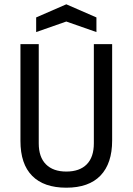

<svg xmlns="http://www.w3.org/2000/svg" viewBox="-20 -860 616 892"><path d="M501 -207Q501 -101 447 -44.5Q393 12 288 12Q184 12 129.5 -43Q75 -98 75 -205V-655H160V-194Q160 -130 193.5 -96.5Q227 -63 288 -63Q350 -63 383 -96.5Q416 -130 416 -194V-655H501ZM288 -840 428 -779V-711L288 -760L148 -711V-779Z"/></svg>

Font: Ropa Sans
Style: Regular
Weight: 400
Designer: Botio Nikoltchev
Foundry: Botio Nikoltchev
Version: Version 1.100